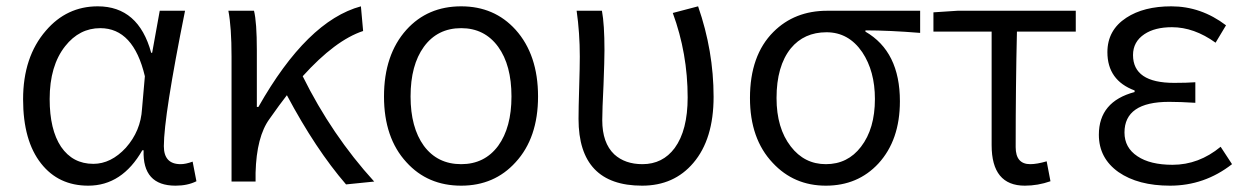

<svg xmlns="http://www.w3.org/2000/svg" viewBox="-20 -574 3937 607"><path d="M110 -57Q53 -129 53 -260Q53 -394 125 -477Q191 -554 289 -554Q418 -554 458 -407H461L485 -540H565Q498 -207 498 -112Q498 -55 551 -55Q567 -55 589 -63L601 -1Q573 13 535 13Q430 13 434 -99H430Q366 13 259 13Q165 13 110 -57ZM378 -107Q425 -160 429 -230L438 -333Q402 -485 297 -485Q231 -485 186 -428Q137 -366 137 -261Q137 -164 173 -110Q210 -56 275 -56Q331 -56 378 -107Z M1074 9Q978 -102 887 -273Q865 -245 832 -198Q791 -142 788 -28V0H712V-395Q712 -488 702 -540H783Q792 -504 792 -415V-236H797Q951 -508 1121 -554L1128 -476Q1040 -447 937 -333Q1029 -147 1163 0Z M1265 -61Q1194 -138 1194 -269Q1194 -401 1265 -480Q1332 -554 1438 -554Q1543 -554 1610 -480Q1681 -401 1681 -269Q1681 -138 1610 -61Q1543 13 1438 13Q1332 13 1265 -61ZM1555 -113Q1597 -171 1597 -269Q1597 -368 1555 -426Q1512 -485 1438 -485Q1363 -485 1320 -426Q1278 -368 1278 -269Q1278 -171 1320 -113Q1363 -55 1438 -55Q1512 -55 1555 -113Z M1809 -198Q1809 -231 1811 -297Q1813 -362 1813 -395Q1813 -470 1803 -540H1883Q1891 -497 1891 -415Q1891 -384 1888 -306Q1884 -227 1884 -194Q1884 -122 1922 -86Q1956 -55 2011 -55Q2075 -55 2113 -106Q2154 -162 2154 -266Q2154 -405 2107 -533L2187 -554Q2236 -413 2236 -268Q2236 -134 2172 -59Q2111 13 2010 13Q1809 13 1809 -198Z M2423 -59Q2351 -135 2351 -264Q2351 -399 2425 -473Q2492 -540 2595 -540H2889V-470Q2790 -478 2716 -478V-474Q2825 -411 2825 -254Q2825 -131 2757 -57Q2692 13 2591 13Q2490 13 2423 -59ZM2702 -110Q2746 -167 2746 -261Q2746 -349 2706 -409Q2663 -472 2593 -472Q2522 -472 2480 -421Q2435 -365 2435 -264Q2435 -169 2480 -111Q2523 -55 2591 -55Q2660 -55 2702 -110Z M3115 -115V-474H2931V-535L3007 -540H3381V-474H3195Q3191 -306 3191 -109Q3191 -55 3237 -55Q3258 -55 3289 -64L3301 -1Q3261 13 3220 13Q3115 13 3115 -115Z M3516 -30Q3454 -74 3454 -148Q3454 -253 3567 -283V-288Q3481 -320 3481 -409Q3481 -479 3541 -518Q3596 -554 3683 -554Q3777 -554 3856 -494L3823 -439Q3755 -488 3685 -488Q3631 -488 3598 -466Q3562 -442 3562 -400Q3562 -312 3692 -312Q3732 -312 3759 -314V-249Q3711 -252 3676 -252Q3535 -252 3535 -155Q3535 -107 3576 -80Q3616 -53 3687 -53Q3770 -53 3839 -110L3875 -55Q3788 13 3679 13Q3578 13 3516 -30Z"/></svg>

Font: Source Han Sans CN Normal
Style: Regular
Weight: 350
Designer: Ryoko NISHIZUKA 西塚涼子 (kana, bopomofo & ideographs); Paul D. Hunt (Latin, Greek & Cyrillic); Sandoll Communications 산돌커뮤니
Foundry: Adobe
Version: Version 2.004;hotconv 1.0.118;makeotfexe 2.5.65603